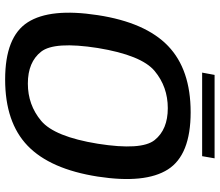

<svg xmlns="http://www.w3.org/2000/svg" viewBox="-72 -738 814 710"><g transform="rotate(90 335.0 -383.0)"><path d="M274 5Q432.5 5 519 -78.2Q605.5 -161.5 633 -337.5Q660 -513 606.5 -597Q553 -681 395 -681Q237 -681 150 -597.5Q63 -514 36 -337.5Q9 -162 62.5 -78.5Q116 5 274 5ZM289 -79Q209.5 -79 171 -128.2Q132.5 -177.5 157.5 -337.5Q184 -499 242.5 -547.8Q301 -596.5 380 -596.5Q459 -596.5 498 -547.8Q537 -499 511.5 -337.5Q485.5 -177.5 426.8 -128.2Q368 -79 289 -79ZM248.5 -723.5H557.5L565.5 -769.5H257Z"/></g></svg>

Font: Anybody Thin Medium
Style: Italic
Weight: 500
Italic angle: -10°
Version: Version 1.113;gftools[0.9.25]